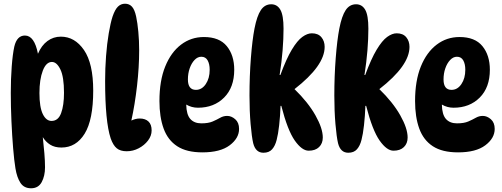

<svg xmlns="http://www.w3.org/2000/svg" viewBox="-20 -811 2697 1032"><path d="M114 -620Q165 -620 184 -522Q203 -567 235 -590.5Q267 -614 307 -614Q382 -614 431.5 -542Q481 -470 481 -324Q481 -167 435 -92.5Q389 -18 310 -18Q274 -18 249.5 -33.5Q225 -49 210 -74Q215 -29 218.5 13Q222 55 222 88Q222 135 204 168Q186 201 147 201Q109 201 90 172Q71 143 63 94Q56 52 50.5 -15Q45 -82 41.5 -159.5Q38 -237 38 -312Q38 -387 43 -453.5Q48 -520 57 -561Q71 -620 114 -620ZM259 -478Q228 -478 210 -431Q192 -384 192 -311Q192 -235 210 -198Q228 -161 257 -161Q293 -161 308.5 -203Q324 -245 324 -312Q324 -398 304.5 -438Q285 -478 259 -478Z M661 2Q627 2 607.5 -14Q588 -30 575 -67Q545 -157 545 -376Q545 -443 550 -509.5Q555 -576 564.5 -632Q574 -688 585 -722Q598 -760 614 -775.5Q630 -791 652 -791Q675 -791 689.5 -775Q704 -759 712 -721Q719 -688 723.5 -640.5Q728 -593 728 -540Q728 -450 716.5 -349.5Q705 -249 686 -163Q709 -174 731 -174Q761 -174 778 -158Q795 -142 795 -110Q795 -81 775.5 -55.5Q756 -30 725.5 -14Q695 2 661 2Z M1068 8Q983 8 932.5 -25Q882 -58 859.5 -120Q837 -182 837 -268Q837 -377 868 -453.5Q899 -530 953 -571Q1007 -612 1076 -612Q1159 -612 1199 -563Q1239 -514 1239 -436Q1239 -341 1184.5 -286.5Q1130 -232 1044 -232Q1010 -232 981 -249Q982 -195 1003 -171.5Q1024 -148 1062 -148Q1100 -148 1123 -158Q1146 -168 1163.5 -178Q1181 -188 1201 -188Q1224 -188 1244.5 -170Q1265 -152 1265 -118Q1265 -68 1214.5 -30Q1164 8 1068 8ZM1033 -328Q1065 -328 1086 -359Q1107 -390 1107 -436Q1107 -467 1096 -486.5Q1085 -506 1062 -506Q1042 -506 1025.5 -488.5Q1009 -471 999.5 -443.5Q990 -416 990 -384Q990 -328 1033 -328Z M1396 10Q1354 10 1341 -41Q1333 -75 1327 -144.5Q1321 -214 1321 -297Q1321 -402 1328.5 -499Q1336 -596 1348 -658Q1361 -725 1382 -756.5Q1403 -788 1438 -788Q1470 -788 1487 -758.5Q1504 -729 1504 -657Q1504 -603 1499 -540.5Q1494 -478 1483 -408H1487Q1519 -495 1548.5 -544Q1578 -593 1605 -612.5Q1632 -632 1656 -632Q1690 -632 1707.5 -611Q1725 -590 1725 -559Q1725 -458 1563 -332Q1636 -261 1675.5 -191Q1715 -121 1715 -72Q1715 -40 1695 -20.5Q1675 -1 1639 -1Q1603 -1 1564.5 -55.5Q1526 -110 1492 -242H1488Q1486 -187 1480.5 -138Q1475 -89 1467 -59Q1459 -27 1442.5 -8.5Q1426 10 1396 10Z M1852 10Q1810 10 1797 -41Q1789 -75 1783 -144.5Q1777 -214 1777 -297Q1777 -402 1784.5 -499Q1792 -596 1804 -658Q1817 -725 1838 -756.5Q1859 -788 1894 -788Q1926 -788 1943 -758.5Q1960 -729 1960 -657Q1960 -603 1955 -540.5Q1950 -478 1939 -408H1943Q1975 -495 2004.5 -544Q2034 -593 2061 -612.5Q2088 -632 2112 -632Q2146 -632 2163.5 -611Q2181 -590 2181 -559Q2181 -458 2019 -332Q2092 -261 2131.5 -191Q2171 -121 2171 -72Q2171 -40 2151 -20.5Q2131 -1 2095 -1Q2059 -1 2020.5 -55.5Q1982 -110 1948 -242H1944Q1942 -187 1936.5 -138Q1931 -89 1923 -59Q1915 -27 1898.5 -8.5Q1882 10 1852 10Z M2442 8Q2357 8 2306.5 -25Q2256 -58 2233.5 -120Q2211 -182 2211 -268Q2211 -377 2242 -453.5Q2273 -530 2327 -571Q2381 -612 2450 -612Q2533 -612 2573 -563Q2613 -514 2613 -436Q2613 -341 2558.5 -286.5Q2504 -232 2418 -232Q2384 -232 2355 -249Q2356 -195 2377 -171.5Q2398 -148 2436 -148Q2474 -148 2497 -158Q2520 -168 2537.5 -178Q2555 -188 2575 -188Q2598 -188 2618.5 -170Q2639 -152 2639 -118Q2639 -68 2588.5 -30Q2538 8 2442 8ZM2407 -328Q2439 -328 2460 -359Q2481 -390 2481 -436Q2481 -467 2470 -486.5Q2459 -506 2436 -506Q2416 -506 2399.5 -488.5Q2383 -471 2373.5 -443.5Q2364 -416 2364 -384Q2364 -328 2407 -328Z"/></svg>

Font: DynaPuff Condensed Medium
Style: Regular
Weight: 500
Width: 3
Designer: Toshi Omagari, Jennifer Daniel
Foundry: Google Fonts
Version: Version 2.000; ttfautohint (v1.8.4.7-5d5b)